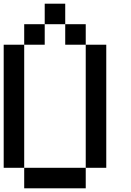

<svg xmlns="http://www.w3.org/2000/svg" viewBox="-20 -1020 707 1040"><path d="M111.1 -111.1H0V-777.8H111.1ZM444.4 0H111.1V-111.1H444.4ZM555.6 -111.1H444.4V-777.8H555.6ZM333.3 -888.9H222.2V-1000H333.3ZM222.2 -777.8H111.1V-888.9H222.2ZM444.4 -777.8H333.3V-888.9H444.4Z"/></svg>

Font: Pixeloid Mono
Style: Regular
Weight: 400
Monospace: yes
Designer: GGBotNet
Foundry: GGBotNet
Version: 0.5